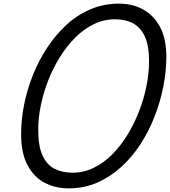

<svg xmlns="http://www.w3.org/2000/svg" viewBox="-20 -1016 934 1055"><path d="M357 19Q283 19 224 -12.5Q165 -44 130.5 -110Q96 -176 96 -279Q96 -356 112 -438.5Q128 -521 160 -601.5Q192 -682 238.5 -753Q285 -824 344.5 -879Q404 -934 477 -965Q550 -996 634 -996Q708 -996 766.5 -964Q825 -932 859.5 -867.5Q894 -803 894 -703Q894 -625 877.5 -541Q861 -457 829.5 -376Q798 -295 752 -224Q706 -153 646 -98.5Q586 -44 514 -12.5Q442 19 357 19ZM379 -67Q439 -67 494 -93.5Q549 -120 596 -167Q643 -214 680.5 -275.5Q718 -337 744.5 -405.5Q771 -474 785 -544.5Q799 -615 799 -679Q799 -765 776 -815Q753 -865 711.5 -887.5Q670 -910 613 -910Q551 -910 496 -883.5Q441 -857 394 -810Q347 -763 309 -702Q271 -641 244.5 -573Q218 -505 204 -435.5Q190 -366 190 -303Q190 -214 213.5 -162Q237 -110 280 -88.5Q323 -67 379 -67Z"/></svg>

Font: Playwrite IE
Style: Regular
Weight: 400
Designer: Veronika Burian, José Scaglione
Foundry: TypeTogether
Version: Version 1.002